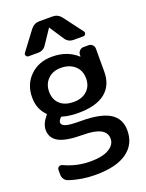

<svg xmlns="http://www.w3.org/2000/svg" viewBox="-179 -869 886 1162"><g transform="rotate(-20 264.0 -288.0)"><path d="M255.9 -252.9Q309.6 -252.9 341.8 -282.7Q374 -312.5 374 -361.3Q374 -413.1 339.8 -443.4Q305.7 -473.6 251 -473.6Q199.2 -473.6 167.5 -442.4Q135.7 -411.1 135.7 -361.3Q135.7 -311.5 167.5 -282.2Q199.2 -252.9 255.9 -252.9ZM228.5 120.1Q306.6 120.1 347.7 95.2Q388.7 70.3 388.7 32.2Q388.7 -46.9 241.2 -46.9Q130.9 -46.9 84 -72.8Q37.1 -98.6 37.1 -152.3Q37.1 -191.4 75.2 -236.3Q78.1 -239.3 75.2 -242.2Q27.3 -289.1 27.3 -364.3Q27.3 -448.2 82.5 -502Q137.7 -555.7 223.6 -555.7Q321.3 -555.7 384.8 -498Q385.7 -497.1 386.7 -497.6Q387.7 -498 387.7 -499V-510.7Q388.7 -524.4 398.9 -534.7Q409.2 -544.9 423.8 -544.9H457Q470.7 -544.9 481 -534.7Q491.2 -524.4 491.2 -509.8V-362.3Q491.2 -274.4 432.6 -227.5Q374 -180.7 258.8 -180.7Q200.2 -180.7 156.2 -194.3Q152.3 -195.3 149.4 -192.4Q133.8 -174.8 133.8 -164.1Q133.8 -147.5 158.2 -138.7Q182.6 -129.9 256.8 -129.9Q382.8 -129.9 441.9 -93.3Q501 -56.6 501 19.5Q501 108.4 432.1 157.7Q363.3 207 228.5 207Q139.6 207 59.6 179.7Q44.9 174.8 36.1 161.6Q27.3 148.4 27.3 132.8V101.6Q27.3 89.8 37.6 83.5Q47.9 77.1 58.6 82Q139.6 120.1 228.5 120.1ZM270.5 -724.6Q270.5 -726.6 268.6 -726.6Q266.6 -726.6 266.6 -724.6L207 -635.7Q188.5 -606.4 154.3 -606.4H91.8Q82 -606.4 77.1 -616.2Q75.2 -620.1 75.2 -624Q75.2 -628.9 79.1 -633.8L170.9 -755.9Q192.4 -783.2 226.6 -783.2H310.5Q344.7 -783.2 366.2 -755.9L458 -633.8Q461.9 -628.9 461.9 -624Q461.9 -620.1 460 -616.2Q455.1 -606.4 445.3 -606.4H382.8Q347.7 -606.4 329.1 -635.7Z"/></g></svg>

Font: Gen Jyuu GothicL Medium
Style: Regular
Weight: 500
Designer: [Source Han Sans]
Ryoko NISHIZUKA  (kana & ideographs); Paul D. Hunt (Latin, Greek & Cyrillic); Wenlong ZHANG  (bopomofo
Version: Version 1.002.20150607